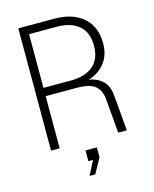

<svg xmlns="http://www.w3.org/2000/svg" viewBox="-131 -797 862 1077"><g transform="rotate(-15 300.0 -258.5)"><path d="M81 0V-710H291Q396 -710 457.5 -657Q519 -604 519 -506Q519 -436 482 -391Q445 -346 389 -330Q438 -321 468.5 -291.5Q499 -262 503 -206L521 0H471L454 -198Q450 -249 419 -276Q388 -303 312 -303H131V0ZM131 -351H290Q374 -351 420 -390.5Q466 -430 466 -506Q466 -584 420 -623.5Q374 -663 290 -663H131ZM253 193 295 111H268V49H334V106L286 193Z"/></g></svg>

Font: Geist Mono ExtraLight
Style: Regular
Weight: 200
Monospace: yes
Designer: Basement.studio, Andrés Briganti, Mateo Zaragoza
Foundry: Basement.studio, Vercel, Andrés Briganti, Guido Ferreyra, Mateo Zaragoza
Version: Version 1.500; ttfautohint (v1.8.4.7-5d5b)